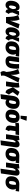

<svg xmlns="http://www.w3.org/2000/svg" viewBox="3348 -4240 1120 7855"><g transform="rotate(90 3907.5 -313.0)"><path d="M416 -423 441 -534H604L492 -265L504 -177Q508 -150 520.5 -138Q533 -126 556 -124L478 19Q424 13 395.5 -9.5Q367 -32 362 -75L360 -94Q325 -34 284.5 -7Q244 20 189 20Q108 20 59.5 -36Q11 -92 11 -196Q11 -281 39 -363.5Q67 -446 127.5 -500Q188 -554 280 -554Q343 -554 376.5 -519.5Q410 -485 416 -423ZM205 -201Q205 -158 216 -139.5Q227 -121 249 -121Q278 -121 302.5 -156.5Q327 -192 353 -278Q349 -353 336 -383Q323 -413 295 -413Q265 -413 244.5 -375Q224 -337 214.5 -286.5Q205 -236 205 -201Z M831 -261Q831 -219 828 -169L966 -553L1147 -510L917 0H677Q670 -391 594 -495L775 -553Q831 -467 831 -261Z M1503 -423 1528 -534H1691L1579 -265L1591 -177Q1595 -150 1607.5 -138Q1620 -126 1643 -124L1565 19Q1511 13 1482.5 -9.5Q1454 -32 1449 -75L1447 -94Q1412 -34 1371.5 -7Q1331 20 1276 20Q1195 20 1146.5 -36Q1098 -92 1098 -196Q1098 -281 1126 -363.5Q1154 -446 1214.5 -500Q1275 -554 1367 -554Q1430 -554 1463.5 -519.5Q1497 -485 1503 -423ZM1292 -201Q1292 -158 1303 -139.5Q1314 -121 1336 -121Q1365 -121 1389.5 -156.5Q1414 -192 1440 -278Q1436 -353 1423 -383Q1410 -413 1382 -413Q1352 -413 1331.5 -375Q1311 -337 1301.5 -286.5Q1292 -236 1292 -201Z M1672 -211Q1672 -293 1702 -368Q1732 -443 1806 -493.5Q1880 -544 2003 -544Q2085 -544 2259 -536L2296 -534L2277 -392L2183 -403Q2200 -383 2208.5 -355.5Q2217 -328 2217 -289Q2217 -221 2186.5 -150Q2156 -79 2088 -29.5Q2020 20 1914 20Q1801 20 1736.5 -40Q1672 -100 1672 -211ZM2023 -346Q2023 -390 2015 -409H1992Q1928 -410 1898.5 -357Q1869 -304 1869 -199Q1869 -158 1882.5 -140Q1896 -122 1923 -122Q1980 -122 2001.5 -194.5Q2023 -267 2023 -346Z M2792 -426Q2792 -286 2766.5 -189Q2741 -92 2673.5 -36Q2606 20 2484 20Q2381 20 2330 -29Q2279 -78 2279 -151Q2279 -172 2281 -182L2330 -534H2524L2476 -190Q2474 -174 2474 -164Q2474 -122 2505 -122Q2562 -122 2583.5 -228.5Q2605 -335 2605 -456Q2605 -499 2601 -534H2784Q2792 -486 2792 -426Z M3042 -260Q3042 -217 3041 -194L3172 -553L3355 -510L3116 -30Q3092 18 3081 52.5Q3070 87 3070 124Q3070 155 3081 201L2933 227Q2890 163 2890 108Q2890 57 2925 -16Q2912 -170 2877 -299.5Q2842 -429 2802 -495L2983 -553Q3042 -471 3042 -260Z M3631 -84 3549 -281 3740 -554 3898 -480 3749 -278 3818 -157Q3825 -145 3832.5 -138.5Q3840 -132 3854 -125L3771 20Q3722 15 3687 -9Q3652 -33 3631 -84ZM3369 -398Q3372 -425 3372 -454Q3372 -497 3367 -525L3549 -547Q3564 -509 3564 -452Q3564 -405 3556 -348L3507 0H3313Z M4433 -327Q4433 -236 4403 -157Q4373 -78 4313 -29Q4253 20 4166 20Q4133 20 4106.5 8Q4080 -4 4063 -25L4030 207L3834 227L3904 -278Q3942 -554 4191 -554Q4302 -554 4367.5 -495Q4433 -436 4433 -327ZM4234 -329Q4234 -378 4221 -395.5Q4208 -413 4182 -413Q4147 -413 4127.5 -375.5Q4108 -338 4094 -242L4081 -150Q4101 -121 4139 -121Q4187 -121 4210.5 -186.5Q4234 -252 4234 -329Z M4465 -211Q4465 -298 4495.5 -376Q4526 -454 4595.5 -504Q4665 -554 4775 -554Q4885 -554 4947.5 -492.5Q5010 -431 5010 -325Q5010 -238 4979.5 -160Q4949 -82 4879.5 -31Q4810 20 4699 20Q4589 20 4527 -41Q4465 -102 4465 -211ZM4812 -338Q4812 -377 4799 -394.5Q4786 -412 4759 -412Q4703 -412 4683 -345.5Q4663 -279 4663 -201Q4663 -159 4675.5 -140.5Q4688 -122 4715 -122Q4772 -122 4792 -190.5Q4812 -259 4812 -338ZM4921 -839 4835 -596H4713L4736 -853Z M5317 -201Q5315 -179 5315 -173Q5315 -153 5322 -141Q5329 -129 5345 -120L5283 20Q5205 9 5160.5 -30.5Q5116 -70 5116 -142Q5116 -159 5119 -177L5149 -389H5142Q5070 -389 5020 -374L5002 -513Q5029 -524 5056 -529Q5083 -534 5121 -534H5505L5485 -389H5344Z M5804 -342Q5806 -360 5806 -364Q5806 -380 5801 -386.5Q5796 -393 5785 -393Q5769 -393 5751.5 -370Q5734 -347 5706 -288L5666 0H5472L5528 -398Q5531 -425 5531 -454Q5531 -497 5526 -525L5708 -547Q5716 -528 5718.5 -509.5Q5721 -491 5720 -454Q5757 -509 5801 -531.5Q5845 -554 5889 -554Q5945 -554 5977 -521Q6009 -488 6009 -428Q6009 -411 6006 -393L5919 210L5725 227Z M6034 -211Q6034 -293 6064 -368Q6094 -443 6168 -493.5Q6242 -544 6365 -544Q6447 -544 6621 -536L6658 -534L6639 -392L6545 -403Q6562 -383 6570.5 -355.5Q6579 -328 6579 -289Q6579 -221 6548.5 -150Q6518 -79 6450 -29.5Q6382 20 6276 20Q6163 20 6098.5 -40Q6034 -100 6034 -211ZM6385 -346Q6385 -390 6377 -409H6354Q6290 -410 6260.5 -357Q6231 -304 6231 -199Q6231 -158 6244.5 -140Q6258 -122 6285 -122Q6342 -122 6363.5 -194.5Q6385 -267 6385 -346Z M6961 -342Q6963 -360 6963 -364Q6963 -380 6958 -386.5Q6953 -393 6942 -393Q6926 -393 6908.5 -370Q6891 -347 6863 -288L6823 0H6629L6685 -398Q6688 -425 6688 -454Q6688 -497 6683 -525L6865 -547Q6873 -528 6875.5 -509.5Q6878 -491 6877 -454Q6914 -509 6958 -531.5Q7002 -554 7046 -554Q7102 -554 7134 -521Q7166 -488 7166 -428Q7166 -411 7163 -393L7076 210L6882 227Z M7191 -211Q7191 -293 7221 -368Q7251 -443 7325 -493.5Q7399 -544 7522 -544Q7604 -544 7778 -536L7815 -534L7796 -392L7702 -403Q7719 -383 7727.5 -355.5Q7736 -328 7736 -289Q7736 -221 7705.5 -150Q7675 -79 7607 -29.5Q7539 20 7433 20Q7320 20 7255.5 -40Q7191 -100 7191 -211ZM7542 -346Q7542 -390 7534 -409H7511Q7447 -410 7417.5 -357Q7388 -304 7388 -199Q7388 -158 7401.5 -140Q7415 -122 7442 -122Q7499 -122 7520.5 -194.5Q7542 -267 7542 -346Z"/></g></svg>

Font: FiraGO Heavy
Style: Italic
Weight: 900
Italic angle: -8°
Designer: bBox Type GmbH
Foundry: bBox Type GmbH
Version: Version 1.001